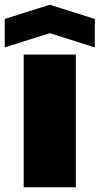

<svg xmlns="http://www.w3.org/2000/svg" viewBox="-60 -790 420 810"><path d="M40 0V-560H260V0ZM-40 -590V-710L150 -770L340 -710V-590L150 -650Z"/></svg>

Font: Tektur Black
Style: Regular
Weight: 900
Designer: Adam Jagosz
Foundry: Adam Jagosz
Version: Version 1.005;gftools[0.9.30]